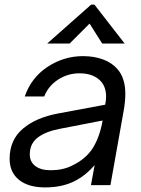

<svg xmlns="http://www.w3.org/2000/svg" viewBox="-20 -808 616 838"><path d="M22 -115Q22 -197 79.5 -246Q137 -295 235 -313L439 -351Q443 -368 443 -387Q443 -425 423 -450Q391 -488 327 -488Q276 -488 233.5 -460.5Q191 -433 173 -387H88Q117 -470 188 -516.5Q259 -563 342 -563Q391 -563 430 -548.5Q469 -534 493 -506Q527 -467 527 -398Q527 -366 520 -326L462 0H377L393 -87Q354 -43 314 -22Q257 10 177 10Q104 10 63 -23Q22 -56 22 -115ZM292 -84Q354 -113 384.5 -161Q415 -209 428 -282L242 -246Q179 -234 144.5 -207.5Q110 -181 110 -134Q110 -102 134 -83.5Q158 -65 201 -65Q253 -65 292 -84ZM284 -618H186L378 -788H392L524 -618H426L371 -705Z"/></svg>

Font: Open Sauce One
Style: Italic
Weight: 400
Italic angle: -10°
Designer: Alfredo Marco Pradil
Foundry: Creative Sauce Fz LLC
Version: Version 1.477